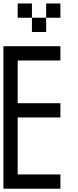

<svg xmlns="http://www.w3.org/2000/svg" viewBox="-20 -1187 457 1123"><path d="M0 -83.3V-916.7H333.3V-833.3H83.3V-583.3H333.3V-500H83.3V-166.7H333.3V-83.3ZM83.3 -1083.3V-1166.7H166.7V-1083.3ZM250 -1000H166.7V-1083.3H250ZM250 -1083.3V-1166.7H333.3V-1083.3Z"/></svg>

Font: Galmuri11 Condensed
Style: Regular
Weight: 400
Width: 3
Designer: Lee Minseo (quiple)
Version: Version 2.399;hotconv 1.1.1;makeotfexe 2.6.0 DEVELOPMENT